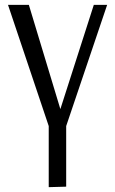

<svg xmlns="http://www.w3.org/2000/svg" viewBox="-20 -520 475 792"><path d="M422 -500 253 0V250L181 252V0L13 -500H99L229 -70L367 -500Z"/></svg>

Font: Arsenal SC
Style: Regular
Weight: 400
Designer: Andrij Shevchenko
Foundry: Stairsfor
Version: Version 2.001; ttfautohint (v1.8.4.7-5d5b)